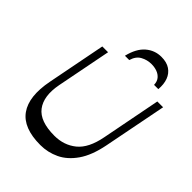

<svg xmlns="http://www.w3.org/2000/svg" viewBox="-263 -1098 1252 1252"><g transform="rotate(45 362.5 -472.5)"><path d="M332.3 10.5Q174.7 10.5 113.7 -75.5Q52.8 -161.4 85.1 -326.3L163.8 -730H217.1L143.1 -352Q120 -230.3 170.5 -163.7Q221 -97.1 354.2 -97.1Q442.4 -97.1 505.4 -148.3Q568.4 -199.5 591.6 -320.6L671.2 -730H724.6L639.1 -293.9Q617.1 -181.5 570.6 -114.7Q524.1 -47.9 462.5 -18.7Q401 10.5 332.3 10.5ZM484.9 -954.9Q533.9 -954.9 564.8 -934.1Q595.8 -913.3 609.5 -876.7Q623.1 -840 618.8 -791.5H579.6Q578.7 -821.8 563.3 -840.3Q547.9 -858.8 523.9 -867.4Q499.8 -875.9 472.2 -875.9Q432.5 -875.9 398.2 -856.9Q363.9 -837.9 350.8 -791.5H310.9Q331.2 -875.1 377.5 -915Q423.7 -954.9 484.9 -954.9Z"/></g></svg>

Font: Savate ExtraLight
Style: Italic
Weight: 200
Italic angle: -11°
Designer: Max Esnée
Foundry: Plomb Type
Version: Version 2.000